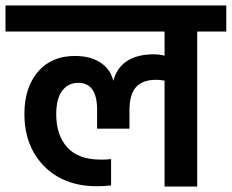

<svg xmlns="http://www.w3.org/2000/svg" viewBox="-47 -680 845 700"><path d="M778 -660V-565H672V0H553V-386Q538 -389 522 -389Q473 -389 449 -362.5Q425 -336 425 -278V-211H307V-280Q307 -378 238 -378Q202 -378 180 -349.5Q158 -321 158 -263Q158 -187 198.5 -142.5Q239 -98 321 -98Q345 -98 358 -100V-4Q332 -1 307 -1Q186 -1 114 -74Q42 -147 42 -265Q42 -360 91 -418Q140 -476 226 -476Q284 -476 320.5 -451Q357 -426 366 -385Q392 -482 515 -482Q533 -482 553 -477V-565H-27V-660Z"/></svg>

Font: Hind Semibold
Style: Regular
Weight: 600
Designer: Manushi Parikh, Satya Rajpurohit
Foundry: Indian Type Foundry
Version: Version 1.201;PS 1.0;hotconv 1.0.78;makeotf.lib2.5.61930; tt